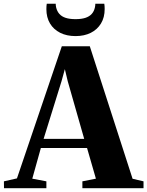

<svg xmlns="http://www.w3.org/2000/svg" viewBox="-68 -988 773 1008"><path d="M21 -51.5 256.5 -745H403.5L628 -49.5L685.5 -36V0H364.5V-36L435.5 -50L389 -211H146.5L101.5 -50L175.5 -36V0H-47L-47.5 -36ZM374 -259 287.5 -562 272.5 -625 255 -561.5 161 -259ZM328.5 -798.5Q282.5 -798.5 248 -815.8Q213.5 -833 194.5 -864.8Q175.5 -896.5 175.5 -940Q175.5 -949.5 176 -955.8Q176.5 -962 177.5 -968.5H224.5Q224.5 -964.5 225 -959.8Q225.5 -955 226.5 -950Q231.5 -928.5 243.8 -914.8Q256 -901 277 -894.2Q298 -887.5 328.5 -887.5Q359 -887.5 380 -894.2Q401 -901 413.5 -914.8Q426 -928.5 430.5 -950Q431.5 -955 432 -959.8Q432.5 -964.5 432.5 -968.5H479.5Q480.5 -962 481 -955.8Q481.5 -949.5 481.5 -940.5Q481.5 -896.5 462.2 -864.8Q443 -833 408.8 -815.8Q374.5 -798.5 328.5 -798.5Z"/></svg>

Font: Merriweather 96pt ExtraBold
Style: Regular
Weight: 800
Version: Version 2.100